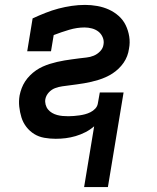

<svg xmlns="http://www.w3.org/2000/svg" viewBox="-20 -558 640 783"><path d="M323 205 364 -43Q348 -29 328.5 -19Q309 -9 288.5 -3Q268 3 248 5.5Q228 8 207 8Q184 8 161 4Q138 0 119.5 -11.5Q101 -23 87.5 -40.5Q74 -58 67.5 -79Q61 -100 58.5 -123Q56 -146 60 -169Q63 -184 68.5 -198.5Q74 -213 82.5 -226Q91 -239 102.5 -250.5Q114 -262 127 -271Q140 -280 154.5 -286.5Q169 -293 183.5 -297.5Q198 -302 213 -305.5Q228 -309 243 -311.5Q258 -314 273 -316Q288 -318 303 -320Q318 -322 333 -323.5Q348 -325 362.5 -331Q377 -337 388.5 -349Q400 -361 402 -376Q405 -391 399 -405.5Q393 -420 381.5 -429Q370 -438 355 -442Q340 -446 325 -446Q294 -446 262 -436.5Q230 -427 199 -415L188 -349H91L113 -483Q139 -495 165.5 -505.5Q192 -516 218.5 -523Q245 -530 272.5 -534Q300 -538 327 -538Q352 -538 377 -533.5Q402 -529 424 -519Q446 -509 464 -493Q482 -477 492.5 -455.5Q503 -434 507 -409Q511 -384 506 -359Q504 -344 498.5 -329.5Q493 -315 484 -302Q475 -289 463.5 -278Q452 -267 439 -258.5Q426 -250 411.5 -243.5Q397 -237 382.5 -232.5Q368 -228 353 -224.5Q338 -221 323.5 -218.5Q309 -216 294 -214Q279 -212 264 -210Q249 -208 234 -206Q219 -204 204.5 -198.5Q190 -193 179 -181Q168 -169 165 -154Q163 -143 166 -131.5Q169 -120 176 -111.5Q183 -103 192.5 -97.5Q202 -92 213 -89Q224 -86 235.5 -85Q247 -84 259 -84Q270 -84 281.5 -85Q293 -86 304 -87.5Q315 -89 326.5 -92Q338 -95 349 -100.5Q360 -106 368.5 -115Q377 -124 379 -136L387 -181H484L420 205Z"/></svg>

Font: Iosevka Slab Semibold Extended
Style: Italic
Weight: 600
Width: 7
Italic angle: -9°
Monospace: yes
Designer: Belleve Invis
Foundry: Belleve Invis
Version: Version 11.1.0; ttfautohint (v1.8.3)